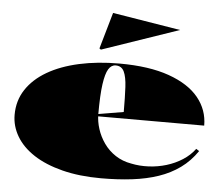

<svg xmlns="http://www.w3.org/2000/svg" viewBox="-53 -803 1020 878"><g transform="rotate(5 457.0 -364.0)"><path d="M480 -515Q617 -515 708.5 -482.5Q800 -450 845.5 -394Q891 -338 891 -266H400V-276L519 -296Q519 -364 516.5 -410.5Q514 -457 502.5 -481Q491 -505 464 -505Q444 -505 431 -484Q418 -463 411 -413.5Q404 -364 404 -276Q404 -243 415 -208.5Q426 -174 447.5 -143.5Q469 -113 501 -92Q533 -71 574 -64Q612 -56 654 -58Q696 -60 735.5 -72Q775 -84 808.5 -105.5Q842 -127 864 -157L878 -148Q846 -101 802.5 -69.5Q759 -38 704.5 -19.5Q650 -1 584.5 7Q519 15 442 15Q342 15 263.5 -5Q185 -25 131.5 -60Q78 -95 50.5 -141.5Q23 -188 23 -240Q23 -305 56.5 -356Q90 -407 151 -442.5Q212 -478 296 -496.5Q380 -515 480 -515ZM390 -571 383 -576 431 -743 743 -692Z"/></g></svg>

Font: Kalnia SemiExpanded
Style: Bold
Weight: 700
Width: 6
Designer: Frida Medrano
Foundry: Frida Medrano
Version: Version 1.105